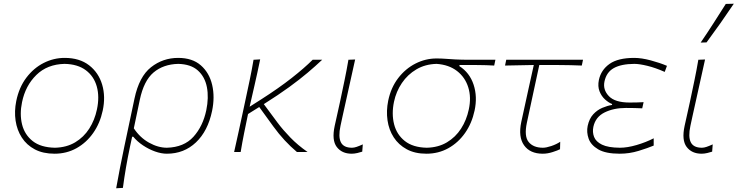

<svg xmlns="http://www.w3.org/2000/svg" viewBox="-20 -814 3949 1028"><path d="M272 9Q210.5 9 166.5 -14.2Q122.5 -37.5 96.8 -77.5Q71 -117.5 63.5 -168Q56 -218.5 67 -273Q82 -346.5 121.2 -398.2Q160.5 -450 214 -477Q267.5 -504 326 -504Q406 -504 457 -464.5Q508 -425 527 -360.8Q546 -296.5 530 -222Q515.5 -154 479 -102Q442.5 -50 389.5 -20.5Q336.5 9 272 9ZM274 -23Q336.5 -24.5 382.5 -52Q428.5 -79.5 457.8 -125.2Q487 -171 499 -228Q513.5 -296 498.2 -350.8Q483 -405.5 439.5 -438Q396 -470.5 326 -472Q233 -470 174.5 -412.5Q116 -355 98 -267Q84.5 -202.5 98.2 -147.5Q112 -92.5 155.2 -58.5Q198.5 -24.5 274 -23Z M602 194Q612 137.5 622.5 84.5Q633 31.5 645.5 -28.5L700 -286Q725 -404 788.5 -454Q852 -504 934 -504Q1010 -504 1055.5 -464Q1101 -424 1116 -359.2Q1131 -294.5 1115.5 -220Q1093 -112 1029 -51.5Q965 9 873.5 9Q843.5 9 810 -3Q776.5 -15 745.8 -35.5Q715 -56 693.5 -82H687.5L676 -28.5Q663.5 31 654.5 83.2Q645.5 135.5 638 192ZM873.5 -23Q965 -25.5 1015.8 -81.8Q1066.5 -138 1084.5 -224Q1098.5 -291.5 1087.8 -347.2Q1077 -403 1039.2 -436.8Q1001.5 -470.5 934 -472Q854.5 -470 802.2 -426Q750 -382 728.5 -279.5L696.5 -127Q729 -77.5 777.8 -50.2Q826.5 -23 873.5 -23Z M1233.5 0Q1246 -56 1257.5 -108.2Q1269 -160.5 1282 -221.5L1292.5 -270.5Q1305.5 -331.5 1316.8 -384.8Q1328 -438 1337.5 -494L1373 -496Q1357.5 -421 1342.5 -356Q1327.5 -291 1316.5 -242.5L1377 -281Q1472.5 -342 1541.2 -396Q1610 -450 1654 -494H1705Q1669 -460 1627 -424.5Q1585 -389 1528.8 -348Q1472.5 -307 1392.5 -256.5L1467 -156Q1495.5 -118 1534.8 -77.5Q1574 -37 1627 0H1570Q1535.5 -29 1504 -63Q1472.5 -97 1443.5 -137L1368 -241L1308 -203.5Q1296.5 -148.5 1286.8 -100Q1277 -51.5 1268.5 0Z M1863 9Q1810.5 9 1783 -27.2Q1755.5 -63.5 1772 -140Q1780.5 -180.5 1787.5 -209.8Q1794.5 -239 1801 -271Q1814 -332.5 1825 -385.2Q1836 -438 1845.5 -494L1881.5 -495.5Q1861.5 -402.5 1843.5 -324Q1825.5 -245.5 1814 -191L1803 -140Q1790.5 -82 1805 -52.5Q1819.5 -23 1864.5 -23Q1875.5 -23 1889 -27.5Q1902.5 -32 1922.5 -41L1919.5 -2Q1909.5 1.5 1893.5 5.2Q1877.5 9 1863 9Z M2263 9Q2201.5 9 2157.8 -14.8Q2114 -38.5 2088 -78.8Q2062 -119 2054.8 -169.8Q2047.5 -220.5 2058.5 -275Q2073 -345 2112 -395.8Q2151 -446.5 2204.8 -473.8Q2258.5 -501 2317 -501Q2344 -501 2365.5 -499.2Q2387 -497.5 2417.5 -495.8Q2448 -494 2501.5 -494H2632.5L2626 -463Q2584 -465.5 2538.2 -465.8Q2492.5 -466 2440.5 -466L2439.5 -460Q2494.5 -425 2515.8 -360.5Q2537 -296 2521 -222Q2506.5 -154 2470 -102Q2433.5 -50 2380.5 -20.5Q2327.5 9 2263 9ZM2265 -23Q2327 -24.5 2373 -52Q2419 -79.5 2448.5 -125.2Q2478 -171 2490 -228Q2504 -292.5 2487.2 -346.2Q2470.5 -400 2427 -433.8Q2383.5 -467.5 2317.5 -472Q2257 -470.5 2209.8 -442.8Q2162.5 -415 2131.8 -369.5Q2101 -324 2089.5 -269Q2076 -204.5 2090 -149Q2104 -93.5 2147.5 -59Q2191 -24.5 2265 -23Z M2886 9Q2818 9 2786 -36Q2754 -81 2771 -161Q2791.5 -256.5 2809.2 -335.8Q2827 -415 2838 -466L2684 -463L2690.5 -494H3101.5L3095 -463Q3037 -465.5 2977.8 -465.8Q2918.5 -466 2867.5 -466Q2851 -388.5 2834.2 -311.5Q2817.5 -234.5 2801 -157Q2785.5 -84.5 2810.5 -53.8Q2835.5 -23 2887 -23Q2904.5 -23 2932 -32.2Q2959.5 -41.5 2979.5 -55L2978.5 -15Q2966 -8.5 2938.8 0.2Q2911.5 9 2886 9Z M3298 9Q3223 9 3183.2 -14.2Q3143.5 -37.5 3131.5 -72Q3119.5 -106.5 3126.5 -140Q3135 -179 3156.2 -202Q3177.5 -225 3204.5 -236.5Q3231.5 -248 3256.5 -252L3257.5 -257Q3239 -264 3219.8 -281.2Q3200.5 -298.5 3190 -325Q3179.5 -351.5 3186.5 -386Q3198 -439.5 3243.5 -471.8Q3289 -504 3375.5 -504Q3414.5 -504 3464 -490.8Q3513.5 -477.5 3551 -461.5L3539 -429Q3489.5 -451 3446.2 -461.5Q3403 -472 3376 -472Q3306 -471.5 3266.5 -449.5Q3227 -427.5 3216.5 -378Q3207 -334 3239.8 -299.5Q3272.5 -265 3351 -265Q3372 -265 3390 -265.5Q3408 -266 3426 -267L3418.5 -234Q3398 -235 3377.5 -235.5Q3357 -236 3331 -236Q3266 -236 3217.2 -212Q3168.5 -188 3157 -135Q3151 -106.5 3160.8 -81Q3170.5 -55.5 3203.2 -39.5Q3236 -23.5 3299 -23Q3339 -23 3388.5 -37.5Q3438 -52 3480 -73.5V-34.5Q3449 -21.5 3399.5 -6.2Q3350 9 3298 9Z M3736.5 9Q3684 9 3656.5 -27.2Q3629 -63.5 3645.5 -140Q3654 -180.5 3661 -209.8Q3668 -239 3674.5 -271Q3687.5 -332.5 3698.5 -385.2Q3709.5 -438 3719 -494L3755 -495.5Q3735 -402.5 3717 -324Q3699 -245.5 3687.5 -191L3676.5 -140Q3664 -82 3678.5 -52.5Q3693 -23 3738 -23Q3749 -23 3762.5 -27.5Q3776 -32 3796 -41L3793 -2Q3783 1.5 3767 5.2Q3751 9 3736.5 9ZM3731.5 -586Q3767 -638 3800.2 -689.8Q3833.5 -741.5 3866 -793L3909 -794Q3873.5 -741.5 3837.5 -690.2Q3801.5 -639 3763 -587Z"/></svg>

Font: Commissioner Flair Thin
Style: Italic
Weight: 100
Italic angle: -12°
Designer: Kostas Bartsokas
Foundry: Kostas Bartsokas
Version: Version 1.000; ttfautohint (v1.8.3)